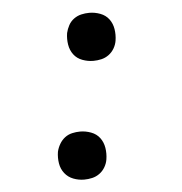

<svg xmlns="http://www.w3.org/2000/svg" viewBox="-44 -570 588 621"><g transform="rotate(-5 250.0 -260.0)"><path d="M205 8Q187 8 170 1.5Q153 -5 142 -19Q131 -33 128 -51.5Q125 -70 128 -89Q131 -102 138 -114Q145 -126 155.5 -134Q166 -142 179 -145Q192 -148 205 -148Q223 -148 240.5 -141.5Q258 -135 268.5 -121Q279 -107 282 -88.5Q285 -70 282 -51Q280 -38 273 -26Q266 -14 255 -6Q244 2 231 5Q218 8 205 8ZM268 -372Q250 -372 232.5 -378.5Q215 -385 204.5 -399Q194 -413 191 -431.5Q188 -450 191 -469Q194 -482 200.5 -494Q207 -506 218 -514Q229 -522 242 -525Q255 -528 268 -528Q286 -528 303.5 -521.5Q321 -515 331.5 -501Q342 -487 345 -468.5Q348 -450 345 -431Q343 -418 336 -406Q329 -394 318 -386Q307 -378 294 -375Q281 -372 268 -372Z"/></g></svg>

Font: Iosevka Fixed
Style: Italic
Weight: 400
Italic angle: -9°
Monospace: yes
Designer: Belleve Invis
Foundry: Belleve Invis
Version: Version 33.2.4